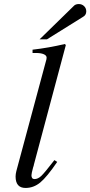

<svg xmlns="http://www.w3.org/2000/svg" viewBox="-20 -908 442 939"><path d="M246.1 -125 259.8 -116.2Q209.5 -42.5 177 -15.6Q144.5 11.2 105 11.2Q56.2 11.2 56.2 -44.9Q56.2 -56.6 60.1 -71.8L204.1 -606.9Q208 -618.7 208 -626Q208 -636.7 194.1 -642.8Q180.2 -648.9 155.8 -648.9H139.2V-665Q216.8 -673.8 297.9 -692.9L301.8 -687L145 -100.1V-98.1Q144 -97.2 142.1 -89.8Q133.8 -59.1 133.8 -50.8Q133.8 -32.2 148.9 -32.2Q165.5 -32.2 181.9 -47.6Q198.2 -63 246.1 -125ZM173.8 -715.8 339.8 -877.9Q348.6 -888.2 365.2 -888.2Q380.9 -888.2 391.4 -877.9Q401.9 -867.7 401.9 -852.1Q401.9 -833.5 383.8 -824.2L210 -715.8Z"/></svg>

Font: Accordance
Style: Italic
Weight: 400
Italic angle: -11°
Version: Version 1.2 (build January 31, 2020) Miklal Software Solutio